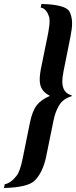

<svg xmlns="http://www.w3.org/2000/svg" viewBox="-35 -729 383 967"><path d="M79.1 69.8 115.2 -108.9Q127.4 -169.4 149.9 -198.5Q172.4 -227.5 216.8 -246.1Q188.5 -260.7 176.8 -280Q165 -299.3 165 -328.1Q165 -355.5 173.8 -396L207 -559.1Q214.8 -600.6 214.8 -622.1Q214.8 -640.1 210.9 -647.9Q205.6 -664.6 196.8 -674.6Q188 -684.6 182.6 -687Q177.2 -689.5 169.9 -690.9L173.8 -709Q294.9 -706.1 314.9 -670.9Q328.1 -645.5 328.1 -609.9Q328.1 -586.4 319.8 -543.9L285.2 -371.1Q278.8 -339.4 278.8 -318.8Q278.8 -260.7 326.2 -249L325.2 -244.1Q304.2 -238.3 287.8 -226.1Q271.5 -213.9 261.5 -196.3Q251.5 -178.7 245.4 -161.9Q239.3 -145 234.9 -124L196.8 63Q179.7 140.6 140.1 180.2Q105.5 214.8 -15.1 217.8L-11.2 199.2Q21.5 191.9 48.8 155.8Q65.9 134.3 79.1 69.8Z"/></svg>

Font: Linux Libertine G
Style: Semibold Italic
Weight: 600
Italic angle: -11.5°
Designer: Philipp H. Poll
Foundry: Philipp H. Poll
Version: Version 5.1.1